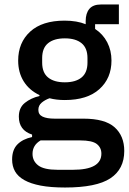

<svg xmlns="http://www.w3.org/2000/svg" viewBox="-20 -624 577 856"><path d="M534 49Q534 130 472 171Q410 212 270 212Q206 212 161.5 203.5Q117 195 88.5 179Q60 163 47 140Q34 117 34 87Q34 44 57.5 20Q81 -4 123 -13V-24Q64 -43 64 -104Q64 -144 91 -165.5Q118 -187 156 -196V-200Q110 -222 85.5 -261.5Q61 -301 61 -354Q61 -434 114.5 -483Q168 -532 268 -532Q323 -532 362 -516V-530Q362 -565 378.5 -584.5Q395 -604 430 -604H510V-516H404V-495Q439 -472 458 -435.5Q477 -399 477 -354Q477 -275 423 -226.5Q369 -178 269 -178Q231 -178 201 -186Q181 -179 166 -166.5Q151 -154 151 -134Q151 -113 170 -104Q189 -95 224 -95H352Q448 -95 491 -56.5Q534 -18 534 49ZM432 61Q432 34 411.5 18Q391 2 337 2H161Q125 23 125 62Q125 94 150.5 113.5Q176 133 237 133H305Q432 133 432 61ZM269 -257Q317 -257 343.5 -278.5Q370 -300 370 -345V-365Q370 -410 343.5 -431.5Q317 -453 269 -453Q221 -453 194.5 -431.5Q168 -410 168 -365V-345Q168 -300 194.5 -278.5Q221 -257 269 -257Z"/></svg>

Font: IBM Plex Sans Hebrew Medm
Style: Regular
Weight: 500
Designer: Mike Abbink, Paul van der Laan, Pieter van Rosmalen, Yanek Iontef
Foundry: Bold Monday
Version: Version 1.3